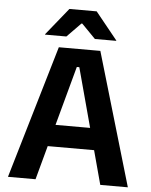

<svg xmlns="http://www.w3.org/2000/svg" viewBox="-57 -873 721 919"><g transform="rotate(5 304.0 -413.0)"><path d="M16 0 204.5 -639H404L592 0H459.5L310.5 -552.5H298.5L148.5 0ZM159 -163V-267.5H448V-163ZM239 -826H370L475.5 -695.5V-693.5H373L306.5 -761.5H302.5L236 -693.5H133.5V-695.5Z"/></g></svg>

Font: Anek Gujarati Medium SemiBold
Style: Regular
Weight: 600
Version: Version 1.003